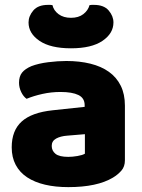

<svg xmlns="http://www.w3.org/2000/svg" viewBox="-20 -751 584 787"><path d="M260 -108Q277 -108 297.5 -111.5Q318 -115 328 -121V-201L256 -195Q228 -193 210 -183Q192 -173 192 -153Q192 -133 207.5 -120.5Q223 -108 260 -108ZM252 -501Q306 -501 350.5 -490Q395 -479 426.5 -456.5Q458 -434 475 -399.5Q492 -365 492 -318V-94Q492 -68 477.5 -51.5Q463 -35 443 -23Q378 16 260 16Q207 16 164.5 6Q122 -4 91.5 -24Q61 -44 44.5 -75Q28 -106 28 -147Q28 -216 69 -253Q110 -290 196 -299L327 -313V-320Q327 -349 301.5 -361.5Q276 -374 228 -374Q190 -374 154 -366Q118 -358 89 -346Q76 -355 67 -373.5Q58 -392 58 -412Q58 -438 70.5 -453.5Q83 -469 109 -480Q138 -491 177.5 -496Q217 -501 252 -501ZM271 -553Q187 -553 142 -583.5Q97 -614 97 -659Q97 -685 116.5 -708Q136 -731 177 -731Q182 -731 186 -731Q190 -731 195 -730Q200 -708 220 -693Q240 -678 271 -678Q302 -678 321.5 -693Q341 -708 347 -730Q352 -731 356 -731Q360 -731 365 -731Q406 -731 425.5 -708Q445 -685 445 -659Q445 -614 400 -583.5Q355 -553 271 -553Z"/></svg>

Font: Baloo Bhai
Style: Regular
Weight: 400
Designer: Supriya Tembe, Noopur Datye and Ek Type
Foundry: Ek Type
Version: Version 1.100;PS 1.000;hotconv 1.0.88;makeotf.lib2.5.647800;